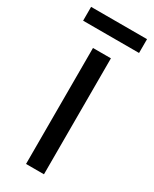

<svg xmlns="http://www.w3.org/2000/svg" viewBox="-197 -723 617 770"><g transform="rotate(30 111.5 -338.0)"><path d="M154 0H71V-537H154ZM241 -676V-612H-18V-676Z"/></g></svg>

Font: Noto Sans Gurmukhi Condensed
Style: Regular
Weight: 400
Width: 3
Designer: Jelle Bosma - Monotype Design Team
Foundry: Monotype Imaging Inc.
Version: Version 2.004; ttfautohint (v1.8.4.7-5d5b)